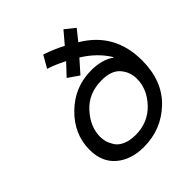

<svg xmlns="http://www.w3.org/2000/svg" viewBox="-197 -843 991 991"><g transform="rotate(-45 298.5 -348.0)"><path d="M367.2 -644.5 422.9 -710 476.6 -667 429.7 -608.4Q596.7 -509.8 596.7 -309.6Q596.7 -160.2 505.9 -73.2Q415 13.7 287.1 13.7Q194.3 13.7 136.2 -35.6Q78.1 -85 78.1 -174.8Q78.1 -288.1 165.5 -373.5Q252.9 -459 374 -459Q453.1 -459 502 -423.8L503.9 -425.8Q459 -499 377.9 -548.8L316.4 -479.5L256.8 -520.5L316.4 -584Q260.7 -612.3 218.8 -625L256.8 -691.4Q316.4 -671.9 367.2 -644.5ZM377 -384.8Q280.3 -384.8 222.2 -320.3Q164.1 -255.9 164.1 -183.6Q164.1 -166 168.9 -147.9Q173.8 -129.9 187 -108.4Q200.2 -86.9 229.5 -73.7Q258.8 -60.5 300.8 -60.5Q391.6 -60.5 451.2 -123Q510.7 -185.5 510.7 -261.7Q510.7 -310.5 479 -347.7Q447.3 -384.8 377 -384.8Z"/></g></svg>

Font: Thabit-Bold-Oblique
Style: Bold Oblique
Weight: 700
Designer: Regenerated by Nadim Shaikli
Foundry: MAK Alagha
Version: 0.01